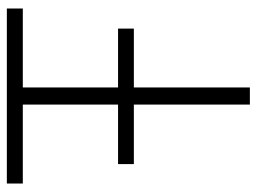

<svg xmlns="http://www.w3.org/2000/svg" viewBox="-115 -639 754 564"><g transform="rotate(-90 262.0 -357.0)"><path d="M287.1 -387.2H460V-340.8H287.1V0H236.8V-340.8H62V-387.2H236.8V-667H4.9V-713.9H519V-667H287.1Z"/></g></svg>

Font: JBL Sans
Style: Light
Weight: 300
Version: Version 1.10